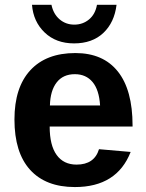

<svg xmlns="http://www.w3.org/2000/svg" viewBox="-20 -755 596 785"><path d="M286.1 9.8Q167 9.8 103 -60.8Q39.1 -131.3 39.1 -266.6Q39.1 -397.5 104 -467.8Q168.9 -538.1 288.1 -538.1Q401.9 -538.1 461.9 -462.6Q522 -387.2 522 -241.7V-237.8H183.1Q183.1 -160.6 211.7 -121.3Q240.2 -82 293 -82Q365.7 -82 384.8 -145L514.2 -133.8Q458 9.8 286.1 9.8ZM286.1 -451.7Q237.8 -451.7 211.7 -418Q185.5 -384.3 184.1 -323.7H389.2Q385.3 -387.7 358.4 -419.7Q331.5 -451.7 286.1 -451.7ZM282.7 -577.6Q209 -577.6 162.6 -622.1Q116.2 -666.5 110.8 -735.4H190.4Q198.2 -697.8 223.6 -676Q249 -654.3 283.7 -654.3Q318.4 -654.3 344 -675.5Q369.6 -696.8 376.5 -735.4H456.5Q447.8 -663.1 402.6 -620.4Q357.4 -577.6 282.7 -577.6Z"/></svg>

Font: Liberation Sans
Style: Bold
Weight: 700
Designer: Steve Matteson
Foundry: Ascender Corporation
Version: Version 2.1.5